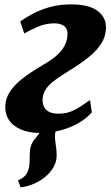

<svg xmlns="http://www.w3.org/2000/svg" viewBox="-20 -580 492 852"><path d="M71 251.5 60 220Q81.5 211.5 92 199Q102.5 186.5 107 169.5Q111 156.5 111.5 140.8Q112 125 112 106.5Q112 65 131 41.5Q150 18 166 -3L252.5 -49.5Q239 -32 231.5 -13Q224 6 224 26.5Q224 42 227.8 64.8Q231.5 87.5 231.5 109Q231.5 138.5 216.5 163.5Q201.5 188.5 177.5 207.5Q155 225.5 127.2 236.8Q99.5 248 71 251.5ZM159.5 10Q109.5 10 73.8 -5Q38 -20 19.8 -47.5Q1.5 -75 3.5 -111.5Q5.5 -145 24 -173Q42.5 -201 70.8 -224.2Q99 -247.5 131 -267.5Q163 -287.5 193 -305.5Q234.5 -331 256 -360.2Q277.5 -389.5 279.5 -423.5Q281 -443 273.5 -454.5Q266 -466 252.2 -471.2Q238.5 -476.5 221.5 -476.5Q183.5 -476.5 148.5 -461.5Q113.5 -446.5 87.5 -431.5L70 -485Q94.5 -502.5 127.5 -520Q160.5 -537.5 202.5 -549Q244.5 -560.5 296 -560.5Q376.5 -560.5 415 -530.2Q453.5 -500 450 -450Q447.5 -415 429.2 -386.5Q411 -358 382.8 -334Q354.5 -310 322.5 -289.2Q290.5 -268.5 260.5 -249.5Q232.5 -232 212.5 -215.5Q192.5 -199 181.5 -181.2Q170.5 -163.5 169 -140.5Q168 -123 174.5 -108Q181 -93 197 -84.2Q213 -75.5 239.5 -75.5Q280.5 -75.5 312 -92.8Q343.5 -110 379.5 -136L387.5 -81.5Q360.5 -51 322.8 -30.8Q285 -10.5 242.8 -0.2Q200.5 10 159.5 10Z"/></svg>

Font: Merriweather 36pt Black
Style: Italic
Weight: 900
Italic angle: -7.8°
Version: Version 2.101